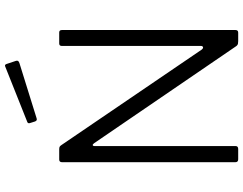

<svg xmlns="http://www.w3.org/2000/svg" viewBox="-126 -882 1007 796"><g transform="rotate(-90 378.0 -483.5)"><path d="M642 -742Q652 -742 652 -731V-11Q652 -6 649.5 -3Q647 0 641 0H606Q600 0 595 -1Q590 -2 586 -7L183 -597Q178 -604 174.5 -603Q171 -602 171 -596V-11Q171 0 159 0H116Q104 0 104 -12V-730Q104 -742 115 -742H157Q164 -742 167.5 -740.5Q171 -739 175 -733L571 -151Q577 -144 581.5 -146Q586 -148 586 -154V-731Q586 -742 596 -742ZM511 -961 524 -922Q528 -911 515 -907L287 -836Q282 -834 278.5 -835.5Q275 -837 273 -842L267 -861Q263 -871 270 -874L501 -966Q508 -969 511 -961Z"/></g></svg>

Font: Libre Franklin Light
Style: Regular
Weight: 300
Designer: Pablo Impallari, Rodrigo Fuenzalida, Nhung Nguyen
Foundry: Impallari Type
Version: Version 3.000